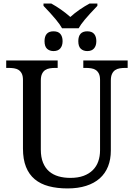

<svg xmlns="http://www.w3.org/2000/svg" viewBox="-20 -1056 757 1086"><path d="M361.8 9.8Q302.7 9.8 255.9 -2.7Q209 -15.1 176.5 -42.2Q144 -69.3 127 -112.1Q109.9 -154.8 109.9 -215.8V-604Q109.9 -626 103.3 -639.4Q96.7 -652.8 85.4 -660.2Q74.2 -667.5 59.3 -669.7Q44.4 -671.9 27.8 -671.9H15.1V-713.9H306.2V-671.9H293Q276.4 -671.9 261.2 -669.4Q246.1 -667 235.1 -659.4Q224.1 -651.9 217.5 -637.7Q210.9 -623.5 210.9 -600.1V-210Q210.9 -166.5 223.4 -136Q235.8 -105.5 258.1 -86.4Q280.3 -67.4 310.8 -58.6Q341.3 -49.8 377.9 -49.8Q421.4 -49.8 452.9 -61.5Q484.4 -73.2 505.1 -94Q525.9 -114.7 535.9 -143.3Q545.9 -171.9 545.9 -206.1V-604Q545.9 -626 539.3 -639.4Q532.7 -652.8 521.5 -660.2Q510.3 -667.5 495.4 -669.7Q480.5 -671.9 463.9 -671.9H451.2V-713.9H702.1V-671.9H689Q672.4 -671.9 657.2 -669.4Q642.1 -667 631.1 -659.4Q620.1 -651.9 613.5 -637.7Q606.9 -623.5 606.9 -600.1V-204.1Q606.9 -154.3 591.1 -114.5Q575.2 -74.7 544.2 -47.1Q513.2 -19.5 467.3 -4.9Q421.4 9.8 361.8 9.8ZM282.7 -878.9Q309.1 -878.9 321.5 -864Q334 -849.1 334 -823.2Q334 -797.4 321 -782.2Q308.1 -767.1 282.7 -767.1Q260.7 -767.1 246.3 -780Q231.9 -793 231.9 -823.2Q231.9 -850.1 244.4 -864.5Q256.8 -878.9 282.7 -878.9ZM473.6 -878.9Q500 -878.9 512.5 -864Q524.9 -849.1 524.9 -823.2Q524.9 -797.4 512 -782.2Q499 -767.1 473.6 -767.1Q451.7 -767.1 437.3 -780Q422.9 -793 422.9 -823.2Q422.9 -850.1 435.3 -864.5Q447.8 -878.9 473.6 -878.9ZM530.8 -1022.9Q483.4 -973.6 459.5 -944.8Q435.5 -916 424.8 -896H331.1Q320.8 -915.5 295.7 -946Q270.5 -976.6 226.1 -1022.9V-1036.1H270Q298.3 -1020.5 325.7 -1001.2Q353 -981.9 377.9 -960Q401.9 -981.9 429.9 -1001.2Q458 -1020.5 486.8 -1036.1H530.8Z"/></svg>

Font: Droid Serif
Style: Regular
Weight: 400
Designer: Monotype Design team
Foundry: Monotype Imaging Inc.
Version: Version 1.03